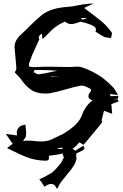

<svg xmlns="http://www.w3.org/2000/svg" viewBox="-20 -915 725 1130"><path d="M465.3 -799.3 488.3 -805.7 484.4 -809.6 454.6 -808.1ZM313 -837.9 351.6 -846.2V-846.7ZM209 -478Q240.7 -481.4 291 -493.2L317.4 -498.5Q266.1 -503.4 210.4 -503.4L184.1 -502.9Q180.2 -497.6 177.7 -490.7Q196.8 -478 207.5 -478ZM279.8 -462.4 333.5 -468.3 279.8 -465.3ZM341.8 -37.6Q348.1 -38.6 352.1 -45.9L312 -42.5Q329.1 -37.6 338.9 -37.6ZM347.7 -11.7Q328.1 -5.9 306.2 -3.4Q289.6 -0.5 267.1 2Q268.6 7.8 268.6 12.7Q268.6 17.1 266.6 22.9Q264.6 30.8 245.6 30.8Q237.8 30.8 225.6 29.3H220.7Q173.8 24.4 134.8 9Q95.7 -6.3 58.1 -25.9H57.6Q40 -35.2 21.5 -43.5L54.7 -68.8L14.2 -127L80.6 -117.7Q78.6 -126 78.6 -133.3Q78.6 -149.9 88.4 -162.1Q100.1 -176.8 122.6 -180.2L129.9 -181.6L131.8 -158.2Q133.8 -145 133.8 -131.8Q133.8 -123 132.8 -114.3Q129.9 -102.5 117.7 -89.8H117.2L114.3 -86.4Q128.9 -87.4 142.6 -87.4Q164.1 -87.4 183.3 -85Q202.6 -82.5 220.2 -82.5Q261.2 -82.5 286.6 -95.7L302.7 -103.5Q323.2 -114.3 336.9 -120.1Q348.6 -124.5 357.9 -130.4Q424.3 -171.4 450.7 -213.4Q458.5 -227.1 464.1 -242.2Q469.7 -257.3 478 -271.5Q499 -306.2 524.9 -325.2Q500.5 -330.1 500.5 -347.7Q500.5 -360.8 510.7 -372.1Q517.1 -379.9 517.1 -384.3Q517.1 -391.1 502 -397.5Q477.5 -411.1 459.5 -411.1H455.6Q412.1 -402.3 370.6 -390.1Q309.1 -372.1 275.4 -366.7Q260.3 -364.3 247.6 -364.3Q192.9 -364.3 159.7 -388.9Q126.5 -413.6 102.5 -450.2Q93.3 -461.9 81.1 -473.9Q68.8 -485.8 66.9 -488.3L70.8 -496.6Q76.2 -504.4 76.2 -509.3Q76.2 -524.4 70.8 -578.1Q65.4 -631.8 65.4 -637.2Q65.4 -678.7 105.5 -713.4Q129.9 -735.8 152.8 -759.3Q186.5 -793.5 225.1 -825.7Q278.8 -869.1 383.8 -875Q403.8 -876.5 439.5 -883.8Q454.6 -886.7 470.9 -889.4Q487.3 -892.1 530.8 -895L475.1 -868.2L500.5 -849.1Q542 -818.4 583 -784.7Q614.3 -756.8 636.7 -725.1Q639.2 -721.2 639.2 -717.3Q639.2 -713.4 636.2 -705.1Q634.8 -700.7 633.3 -690.9Q625.5 -692.4 616.2 -693.4Q604 -693.8 593.3 -698.2Q576.2 -706.5 560.1 -717.3L542 -728.5Q544.9 -736.8 544.9 -740.7Q544.9 -746.6 540.5 -752.9Q531.2 -768.6 454.6 -787.6L441.9 -783.2Q416.5 -773.4 399.9 -773.4Q378.4 -773.4 362.8 -788.1Q354.5 -784.7 337.4 -775.9Q300.3 -756.8 264.6 -717.8Q252.4 -705.1 231 -684.6L226.1 -715.8Q215.8 -711.9 210.9 -702.6Q208 -697.3 208 -693.4Q208 -689.9 211.9 -685.1Q208 -675.8 191.4 -639.6Q168.9 -594.2 153.8 -550.3Q149.9 -538.6 149.9 -531.7Q149.9 -526.4 152.3 -524.4Q157.7 -520 176.3 -520L192.4 -520.5Q233.9 -522.5 274.4 -522.5Q301.3 -522.5 328.1 -521.5Q357.9 -520.5 388.7 -520.5Q399.9 -520.5 410.9 -521.7Q421.9 -522.9 432.1 -522.9Q447.8 -522.9 462.4 -519Q519 -499.5 569.8 -466.8Q602.5 -444.3 644.5 -402.3Q652.8 -394 659.7 -381.3V-380.9Q663.6 -373.5 675.3 -356L627.9 -361.3L629.9 -349.1L676.3 -350.6L674.8 -335L644.5 -328.6L672.4 -331.5L678.2 -318.4L635.3 -302.2L640.1 -245.1L592.3 -263.2L589.4 -252.9Q583 -230 578.1 -208Q578.1 -206.5 579.8 -203.6Q581.5 -200.7 581.5 -197.3Q581.5 -192.9 497.1 -92.8Q486.3 -80.6 476.1 -67.9L471.7 -63L446.8 -77.6Q429.7 -54.7 406.7 -39.1Q417 -34.7 422.9 -27.8Q437 -37.6 452.6 -46.9L470.2 -57.6Q476.6 -46.4 477.1 -42Q477.1 -37.1 468.3 -30.8Q461.9 -26.9 447.3 -20.5Q439.9 -17.1 429.2 -12.2V-7.8Q429.2 -2.9 428.2 2.9Q430.2 8.3 430.2 14.6Q430.2 47.4 378.4 107.4L367.7 120.6Q328.1 167 320.3 190.9Q318.8 192.4 317.6 193.1Q316.4 193.8 314.5 195.3Q304.7 176.3 297.9 172.4Q289.1 167.5 280.3 167.5Q263.2 167.5 242.2 184.1Q229.5 164.1 211.4 140.1Q244.1 127 287.6 100.1Q310.5 79.6 329.1 55.7Q339.4 47.4 351.1 20L356 13.2Q352.5 1.5 347.7 -11.7Z"/></svg>

Font: Unutterable
Style: Regular
Weight: 400
Designer: GGBotNet
Foundry: f0n7.com
Version: 1.00